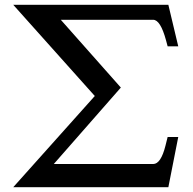

<svg xmlns="http://www.w3.org/2000/svg" viewBox="-20 -776 799 796"><path d="M615 -694Q645 -694 668 -610L675 -584H719L678 -756H35L373 -378L35 0Q35 0 678 0L719 -208H675L666 -172Q647 -96 615 -96H203L481 -413L232 -694Z"/></svg>

Font: Sawarabi Mincho
Style: Regular
Weight: 400
Version: Version 1.00